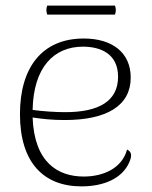

<svg xmlns="http://www.w3.org/2000/svg" viewBox="-20 -651 540 683"><path d="M389 -599C393 -610 393 -621 389 -631H148C144 -621 144 -610 148 -599ZM432 -119C414 -52 347 -23 278 -23C186 -23 102 -73 96 -233C130 -228 165 -224 210 -224C360 -224 445 -275 445 -375C445 -465 378 -514 278 -514C129 -514 51 -410 51 -245C51 -74 134 12 270 12C349 12 415 -16 440 -74C453 -103 444 -113 432 -119ZM275 -485C336 -485 400 -461 400 -378C400 -290 330 -252 212 -252C177 -252 132 -255 96 -260C99 -412 172 -485 275 -485Z"/></svg>

Font: Arima Koshi ExtraLight
Style: Regular
Weight: 275
Designer: Joana Correia and Natanael Gama
Foundry: NDISCOVER
Version: Version 1.019;PS 001.019;hotconv 1.0.88;makeotf.lib2.5.64775